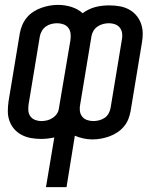

<svg xmlns="http://www.w3.org/2000/svg" viewBox="-20 -560 640 785"><path d="M168 205 202 2Q188 5 174.5 6.5Q161 8 148 8Q127 8 107 4.5Q87 1 69.5 -8Q52 -17 39 -31.5Q26 -46 19 -65Q12 -84 12 -104.5Q12 -125 15 -146L61 -424Q64 -441 71 -457.5Q78 -474 89.5 -488Q101 -502 116.5 -512Q132 -522 149 -528Q166 -534 183 -537Q200 -540 217 -540Q246 -540 272.5 -531.5Q299 -523 318 -506Q330 -515 343.5 -521.5Q357 -528 371 -531.5Q385 -535 399 -536.5Q413 -538 427 -538Q448 -538 468.5 -534.5Q489 -531 506 -522Q523 -513 536 -498.5Q549 -484 556 -465Q563 -446 563.5 -425.5Q564 -405 560 -384L514 -106Q511 -89 504.5 -72.5Q498 -56 486 -42Q474 -28 458.5 -18Q443 -8 426 -2Q409 4 392 7Q375 10 358 10Q339 10 321 6Q303 2 286 -5L252 205ZM149 -65Q161 -65 173 -68Q185 -71 195.5 -78Q206 -85 213 -95.5Q220 -106 221 -118L268 -396Q270 -410 268.5 -423Q267 -436 259.5 -446Q252 -456 239.5 -460.5Q227 -465 214 -465Q202 -465 190 -462Q178 -459 168 -452Q158 -445 151.5 -434Q145 -423 143 -412L97 -134Q95 -121 96 -107.5Q97 -94 104.5 -84Q112 -74 124 -69.5Q136 -65 149 -65ZM361 -65Q373 -65 385 -68Q397 -71 407.5 -78Q418 -85 424 -96Q430 -107 432 -118L478 -396Q481 -409 479.5 -422.5Q478 -436 470.5 -446Q463 -456 451 -460.5Q439 -465 426 -465Q414 -465 402 -462Q390 -459 379.5 -452Q369 -445 362.5 -434.5Q356 -424 354 -412L308 -134Q305 -120 306.5 -107Q308 -94 315.5 -84Q323 -74 335.5 -69.5Q348 -65 361 -65Z"/></svg>

Font: Iosevka Curly Extended Oblique
Style: Regular
Weight: 400
Width: 7
Italic angle: -9°
Monospace: yes
Designer: Belleve Invis
Foundry: Belleve Invis
Version: Version 11.1.0; ttfautohint (v1.8.3)